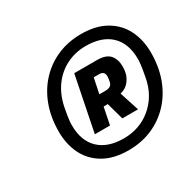

<svg xmlns="http://www.w3.org/2000/svg" viewBox="-100 -822 649 635"><g transform="rotate(-30 224.0 -504.0)"><path d="M223 -298Q167 -298 129 -320Q91 -342 72 -380Q53 -418 53 -467Q53 -521 69.5 -565.5Q86 -610 116.5 -642.5Q147 -675 188 -692.5Q229 -710 278 -710Q334 -710 372 -688Q410 -666 429 -628Q448 -590 448 -541Q448 -487 431.5 -442.5Q415 -398 384.5 -365.5Q354 -333 313 -315.5Q272 -298 223 -298ZM229 -340Q269 -340 302.5 -356.5Q336 -373 359.5 -404Q383 -435 391 -478Q397 -509 398.5 -523Q400 -537 400 -544Q400 -604 366.5 -636Q333 -668 272 -668Q232 -668 198.5 -651.5Q165 -635 142 -604Q119 -573 110 -530Q104 -499 102.5 -485.5Q101 -472 101 -464Q101 -404 134.5 -372Q168 -340 229 -340ZM223 -465 210 -400H152L194 -609H281Q315 -609 329.5 -592.5Q344 -576 344 -547Q344 -519 330 -499Q316 -479 293 -474L317 -400H257L239 -465ZM231 -507H254Q266 -507 273 -511.5Q280 -516 282 -529Q283 -534 283.5 -538.5Q284 -543 284 -545Q284 -565 264 -565H243Z"/></g></svg>

Font: IBM Plex Sans Condensed
Style: Bold Italic
Weight: 700
Width: 3
Italic angle: -11.31°
Designer: Mike Abbink, Paul van der Laan, Pieter van Rosmalen
Foundry: Bold Monday
Version: Version 3.201